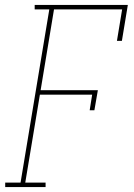

<svg xmlns="http://www.w3.org/2000/svg" viewBox="-20 -755 540 775"><path d="M1 0V-18H63L179 -717H120V-735H496L472 -590H452L473 -717H198L144 -391H375L361 -310H342L352 -373H141L82 -18H164V0Z"/></svg>

Font: Iosevka Slab Thin
Style: Italic
Weight: 100
Italic angle: -9°
Monospace: yes
Designer: Belleve Invis
Foundry: Belleve Invis
Version: Version 11.1.1; ttfautohint (v1.8.3)